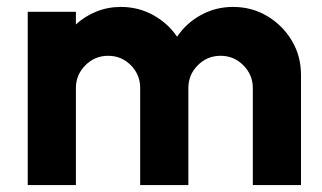

<svg xmlns="http://www.w3.org/2000/svg" viewBox="-20 -534 928 554"><path d="M60 0V-500H199V-463.5Q224.5 -487 257.8 -500.5Q291 -514 328.5 -514Q379.5 -514 422 -490.5Q464.5 -467 491 -428Q517 -467 559.5 -490.5Q602 -514 652.5 -514Q707 -514 751.2 -487.5Q795.5 -461 822 -416.8Q848.5 -372.5 848.5 -318V0H709.5V-280Q709.5 -318 682.2 -345.5Q655 -373 616.5 -373Q578 -373 550.8 -345.8Q523.5 -318.5 523.5 -280V0H384.5V-280Q384.5 -318.5 357.5 -345.8Q330.5 -373 292 -373Q253.5 -373 226.2 -345.5Q199 -318 199 -280V0Z"/></svg>

Font: Urbanist ExtraBold
Style: Regular
Weight: 800
Designer: Corey Hu
Foundry: Corey Hu
Version: Version 1.330; ttfautohint (v1.8.4.7-5d5b)